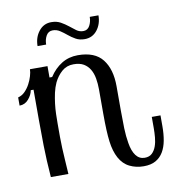

<svg xmlns="http://www.w3.org/2000/svg" viewBox="-69 -617 638 699"><g transform="rotate(-10 249.5 -267.5)"><path d="M134.8 -357.9Q153.8 -387.2 180.4 -403.6Q207 -419.9 240.2 -419.9Q303.2 -419.9 331.5 -383.5Q359.9 -347.2 359.9 -284.2V-192.9Q359.9 -159.2 360.8 -128.7Q361.8 -98.1 366.2 -73.2Q371.1 -43 383.5 -26.4Q396 -9.8 416 -9.8Q433.1 -9.8 443.1 -19.3Q453.1 -28.8 458.5 -43.9Q463.9 -59.1 465.3 -76.7Q466.8 -94.2 466.8 -108.9V-151.9H499V-110.8Q499 -83 494.6 -59.1Q490.2 -35.2 479.7 -17.6Q469.2 0 451.7 10Q434.1 20 407.2 20Q378.9 20 355.5 8.5Q332 -2.9 317.9 -28.8Q304.2 -54.2 299.6 -90.6Q294.9 -127 294.9 -192.9V-284.2Q294.9 -305.2 291.5 -324.7Q288.1 -344.2 279.5 -358.6Q271 -373 256.6 -381.6Q242.2 -390.1 219.2 -390.1Q193.8 -390.1 176 -374.5Q158.2 -358.9 147 -335.9Q139.2 -318.8 135 -299.8Q130.9 -280.8 128.4 -261Q126 -241.2 125.5 -222.2Q125 -203.1 125 -188Q125 -159.2 125 -138.2Q125 -117.2 126 -96.7Q127 -76.2 128.4 -53.5Q129.9 -30.8 131.8 0H66.9Q62 -64 61 -117.9Q60.1 -171.9 60.1 -212.9V-324.2H49.8Q46.9 -307.1 33.4 -291.5Q20 -275.9 0 -275.9V-306.2Q15.1 -310.1 26.1 -321.5Q37.1 -333 44.4 -346.9Q51.8 -360.8 55.9 -375Q60.1 -389.2 60.1 -399.9H125V-357.9ZM275.9 -473.1Q256.8 -473.1 242.9 -481Q229 -488.8 217 -498.8Q205.1 -508.8 192.9 -516.8Q180.7 -524.9 166 -524.9Q149.9 -524.9 141.8 -510.5Q133.8 -496.1 133.8 -478H102.1Q102.1 -509.8 119.9 -532.5Q137.7 -555.2 166 -555.2Q186 -555.2 200.4 -547.1Q214.8 -539.1 227.3 -529.1Q239.7 -519 250.7 -511Q261.7 -502.9 275.9 -502.9Q292 -502.9 299.8 -517.6Q307.6 -532.2 307.6 -549.8H339.8Q339.8 -518.1 322.3 -495.6Q304.7 -473.1 275.9 -473.1Z"/></g></svg>

Font: Sevillana
Style: Regular
Weight: 400
Designer: Olga Umpeleva
Foundry: Brownfox
Version: Version 1.001